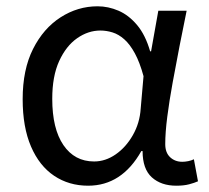

<svg xmlns="http://www.w3.org/2000/svg" viewBox="-20 -577 665 610"><path d="M260 13Q199 13 152 -18.5Q105 -50 78.5 -111.5Q52 -173 52 -262Q52 -356 85 -421.5Q118 -487 172.5 -522Q227 -557 290 -557Q324 -557 356.5 -543Q389 -529 415.5 -497.5Q442 -466 457 -414H460L483 -543H573Q562 -490 550.5 -431Q539 -372 528.5 -314.5Q518 -257 511.5 -206.5Q505 -156 505 -119Q505 -92 520.5 -77.5Q536 -63 559 -63Q568 -63 578 -65Q588 -67 596 -71L609 -1Q598 4 581 8.5Q564 13 540 13Q492 13 462.5 -13.5Q433 -40 433 -97H429Q367 13 260 13ZM279 -64Q315 -64 347.5 -86.5Q380 -109 402 -147.5Q424 -186 427 -232L436 -335Q424 -379 408.5 -407.5Q393 -436 375 -452Q357 -468 337.5 -474Q318 -480 299 -480Q260 -480 225 -455.5Q190 -431 168 -383Q146 -335 146 -263Q146 -168 181.5 -116Q217 -64 279 -64Z"/></svg>

Font: utamil05
Style: Book
Weight: 400
Designer: Jelle Bosma - Monotype Design Team
Foundry: Monotype Imaging Inc.
Version: Version 2.003